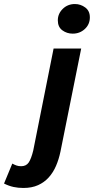

<svg xmlns="http://www.w3.org/2000/svg" viewBox="-151 -737 466 953"><path d="M-35 196Q-61 196 -84 191Q-107 186 -131 174L-90 75Q-79 81 -69 84.5Q-59 88 -46 88Q-21 88 -8.5 69.5Q4 51 14 10L115 -496H252L149 16Q141 54 127 86.5Q113 119 91 143.5Q69 168 38 182Q7 196 -35 196ZM210 -570Q181 -570 158.5 -586.5Q136 -603 136 -636Q136 -669 160.5 -693Q185 -717 221 -717Q249 -717 272 -700Q295 -683 295 -651Q295 -616 270 -593Q245 -570 210 -570Z"/></svg>

Font: TypoPRO Source Sans Pro
Style: Bold Italic
Weight: 700
Italic angle: -11°
Designer: Paul D. Hunt
Foundry: Adobe Systems Incorporated
Version: Version 1.075;PS 2.000;hotconv 1.0.86;makeotf.lib2.5.63406